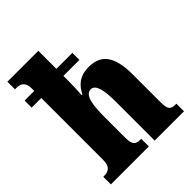

<svg xmlns="http://www.w3.org/2000/svg" viewBox="-213 -881 1001 1001"><g transform="rotate(-45 288.0 -380.0)"><path d="M17 0H297V-56H294C257 -56 242 -65 242 -121V-271C242 -349 248 -425 293 -425C327 -425 340 -375 340 -290V0H556V-56H552C514 -56 503 -65 503 -126V-323C503 -457 461 -515 368 -515C296 -515 264 -477 244 -437H238C240 -465 242 -500 242 -534V-575H360V-627H242V-760H14V-704H26C48 -704 79 -697 79 -645V-627H8V-575H79V-124C79 -65 54 -56 21 -56H17Z"/></g></svg>

Font: Noto Serif Devanagari ExtraCondensed Black
Style: Regular
Weight: 900
Width: 2
Designer: Universal Thirst, Indian Type Foundry and the Monotype Design Team
Foundry: Monotype Imaging Inc.
Version: Version 2.004